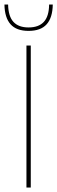

<svg xmlns="http://www.w3.org/2000/svg" viewBox="-25 -844 258 864"><path d="M113.5 0H94V-639H113.5ZM103.5 -705Q49 -705 22.5 -734.8Q-4 -764.5 -5 -823.5H11.5Q12.5 -770.5 35.5 -745.5Q58.5 -720.5 103.5 -720.5Q149 -720.5 172.2 -745.5Q195.5 -770.5 196 -823.5H212.5Q211.5 -764.5 185 -734.8Q158.5 -705 103.5 -705Z"/></svg>

Font: Anek Latin Medium Thin
Style: Regular
Weight: 250
Version: Version 1.003